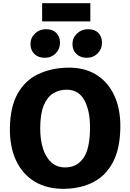

<svg xmlns="http://www.w3.org/2000/svg" viewBox="-20 -1175 816 1203"><path d="M386 8Q276 10 198.2 -36.8Q120.5 -83.5 80.2 -170.2Q40 -257 42 -375Q44.5 -507 90.8 -588.8Q137 -670.5 217 -709.2Q297 -748 400 -751Q505.5 -754 581 -708.2Q656.5 -662.5 696.2 -576.5Q736 -490.5 734 -373Q731.5 -241 687 -157.5Q642.5 -74 565 -34Q487.5 6 386 8ZM389 -126Q461 -126 502.5 -184.2Q544 -242.5 544 -378Q544 -483 508 -548Q472 -613 397 -613Q351.5 -613 314 -590.5Q276.5 -568 254.2 -515Q232 -462 232 -370Q232 -299 249.5 -244Q267 -189 301.8 -157.5Q336.5 -126 389 -126ZM260 -813Q219.5 -813 195.2 -837Q171 -861 171 -899Q171 -938 199.2 -965Q227.5 -992 268 -992Q309.5 -992 332.8 -968.8Q356 -945.5 356 -907Q356 -868 328.8 -840.5Q301.5 -813 260 -813ZM523 -813Q483.5 -813 458.8 -837Q434 -861 434 -899Q434 -938 462.5 -965Q491 -992 532 -992Q573.5 -992 596.2 -968.8Q619 -945.5 619 -907Q619 -868 591.8 -840.5Q564.5 -813 523 -813ZM244 -1041V-1155H546V-1041Z"/></svg>

Font: Merriweather Sans Black
Style: Regular
Weight: 900
Designer: Eben Sorkin
Foundry: Eben Sorkin
Version: Version 1.008; ttfautohint (v1.7.19-72a1) -l 8 -r 50 -G 200 